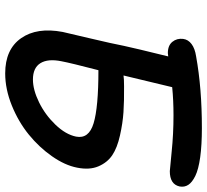

<svg xmlns="http://www.w3.org/2000/svg" viewBox="-48 -690 770 713"><g transform="rotate(90 336.5 -333.0)"><path d="M252 32.2Q162.6 32.2 121.3 -26.9Q80.1 -85.9 98.1 -181.2Q101.6 -197.3 121.6 -281.5Q141.6 -365.7 149.9 -409.2Q157.7 -446.3 189 -573.2Q181.6 -571.8 176.8 -571.8Q148.4 -571.8 134.8 -588.6Q121.1 -605.5 124 -628.9Q126.5 -647.5 143.1 -659.9Q159.7 -672.4 189 -676.8Q307.1 -698.2 455.1 -698.2Q518.6 -698.2 563.7 -691.9Q608.9 -685.5 632.8 -673.8Q656.7 -662.1 666 -647.7Q675.3 -633.3 671.9 -615.2Q663.6 -579.1 615.2 -579.1Q609.9 -579.1 543.7 -585.9Q477.5 -592.8 407.2 -592.8Q351.1 -592.8 303.2 -587.9Q272 -459.5 259.8 -407.2Q272 -409.2 300.8 -409.2Q355 -409.7 396 -407Q437 -404.3 482.7 -394Q528.3 -383.8 555.7 -365.5Q583 -347.2 597.2 -314Q611.3 -280.8 602.1 -234.9Q593.3 -189.5 559.8 -141.6Q526.4 -93.8 479.2 -55.4Q432.1 -17.1 371.3 7.6Q310.5 32.2 252 32.2ZM207 -176.8Q196.8 -126.5 214.1 -98.6Q231.4 -70.8 274.9 -70.8Q313 -70.8 359.4 -93.5Q405.8 -116.2 442.4 -154.3Q479 -192.4 486.8 -231Q496.1 -278.3 437.3 -296.1Q378.4 -314 240.2 -314Q213.4 -210.9 207 -176.8Z"/></g></svg>

Font: Shantell Sans Bouncy
Style: Italic
Weight: 500
Italic angle: -11.31°
Designer: Stephen Nixon, Anya Danilova, Shantell Martin
Foundry: Arrow Type
Version: Version 1.006;[9816181b4]